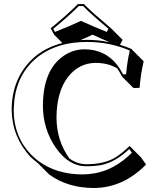

<svg xmlns="http://www.w3.org/2000/svg" viewBox="-20 -853 787 939"><path d="M522.9 -714.8 579.6 -658.2 566.9 -633.8Q582.5 -628.9 596.9 -623.8Q611.3 -618.7 617.7 -615.7L624 -612.8L626 -609.9L682.6 -553.2Q667.5 -488.3 662.6 -423.3L632.8 -422.4L576.2 -479Q564.9 -501.5 553.2 -518.6Q509.8 -544.9 448.7 -545.4Q366.7 -545.4 312.5 -476.6Q256.8 -403.8 256.3 -277.3Q256.8 -164.6 320.3 -76.7Q359.9 -50.3 400.9 -49.8Q490.2 -49.8 544.4 -83Q575.7 -102.5 613.8 -139.2L670.4 -82.5L694.3 -48.3Q582 65.9 438.5 66.4Q310.5 65.9 220.7 0.5L164.1 -56.2Q145 -70.3 128.9 -85.9Q39.6 -182.6 37.1 -314.9Q37.1 -463.4 133.3 -559.6Q147 -572.8 161.1 -584Q212.4 -623.5 285.2 -642.6L244.1 -684.1L228 -714.8Q303.2 -775.4 360.8 -833H391.1Q397 -827.1 402.3 -821.3Q434.1 -789.6 522.9 -714.8ZM373.5 -656.7Q390.1 -657.7 405.8 -658.2Q460.4 -658.2 516.6 -646.5Q474.1 -664.1 432.6 -683.6Q405.3 -669.9 373.5 -656.7ZM405.8 -647.9Q266.1 -647.9 174.8 -582Q170.4 -578.6 167 -576.2Q63.5 -495.6 49.3 -355Q47.4 -335 46.9 -314.9Q46.9 -185.5 131.8 -97.2Q149.9 -78.6 169.9 -64Q257.8 -0.5 381.8 0Q508.8 0 606.9 -88.9Q616.7 -97.7 625 -106L612.3 -124Q542.5 -59.1 475.1 -45.9Q443.8 -40 400.9 -40Q315.4 -40 252 -131.8Q190.4 -222.2 189.9 -334Q189.9 -513.2 294.4 -582Q340.3 -611.8 392.1 -611.8Q507.3 -611.8 568.8 -512.2Q575.7 -501 582 -489.3L596.7 -489.7Q601.6 -548.8 614.7 -606Q515.6 -647.9 405.8 -647.9ZM510.3 -712.4Q420.4 -787.6 386.7 -823.2H365.2Q310.1 -768.6 240.7 -712.4L248.5 -696.8Q323.2 -726.1 371.6 -749L376 -751L380.4 -749Q441.4 -720.7 502.4 -696.8Z"/></svg>

Font: Linux Biolinum Shadow O
Style: Bold
Weight: 700
Designer: Philipp H. Poll
Foundry: Philipp H. Poll
Version: Version 0.9.2